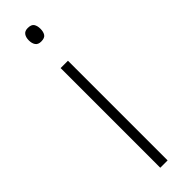

<svg xmlns="http://www.w3.org/2000/svg" viewBox="-252 -723 722 722"><g transform="rotate(-45 108.5 -362.0)"><path d="M128 -530V0H89V-530ZM108 -724Q127 -724 133.5 -714Q140 -704 140 -688Q140 -672 133.5 -662Q127 -652 108 -652Q92 -652 85 -662Q78 -672 78 -688Q78 -704 85 -714Q92 -724 108 -724Z"/></g></svg>

Font: Noto Sans Armenian ExtraLight
Style: Regular
Weight: 250
Designer: Monotype Design Team
Foundry: Monotype Imaging Inc.
Version: Version 2.007